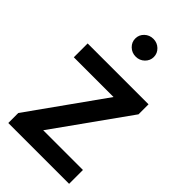

<svg xmlns="http://www.w3.org/2000/svg" viewBox="-304 -1133 1228 1228"><g transform="rotate(45 310.0 -518.5)"><path d="M35 0V-90.4L393.6 -593.6H34.2V-718.8H584.8V-628.3L225.8 -125.2H585.2V0ZM311.1 -876.2Q276.1 -876.2 251.5 -899.9Q227 -923.6 227.1 -956.6Q227 -990.1 251.5 -1013.6Q276.1 -1037.1 311.1 -1037.1Q345.9 -1037.1 370.4 -1013.6Q394.9 -990.1 395.1 -956.6Q394.9 -923.6 370.4 -899.9Q345.9 -876.2 311.1 -876.2Z"/></g></svg>

Font: Inter Display V
Style: Regular
Weight: 400
Designer: Rasmus Andersson
Foundry: rsms
Version: Version 3.015;git-src